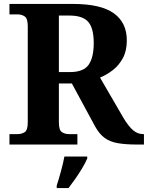

<svg xmlns="http://www.w3.org/2000/svg" viewBox="-20 -734 751 975"><path d="M28 0V-53H70Q90 -53 105.5 -63Q121 -73 121 -113V-600Q121 -640 105.5 -650.5Q90 -661 70 -661H28V-714H350Q492 -714 558 -666.5Q624 -619 624 -529Q624 -476 604 -439Q584 -402 553 -378Q522 -354 488 -340L607 -135Q633 -92 656 -72.5Q679 -53 707 -53H711V0H678Q618 0 578 -7Q538 -14 511.5 -33.5Q485 -53 464 -90L345 -310H279V-113Q279 -73 294.5 -63Q310 -53 330 -53H373V0ZM335 -368Q404 -368 430 -405Q456 -442 456 -515Q456 -591 428 -623Q400 -655 333 -655H279V-368ZM268 208Q278 178 289.5 136Q301 94 307 61H423V71Q414 92 398 119Q382 146 363.5 172.5Q345 199 328 221H268Z"/></svg>

Font: Noto Naskh Arabic
Style: Bold
Weight: 700
Designer: Monotype Design Team, David Williams, Mohamad Dakak and Nizar Qandah
Foundry: Monotype Imaging Inc.
Version: Version 2.016